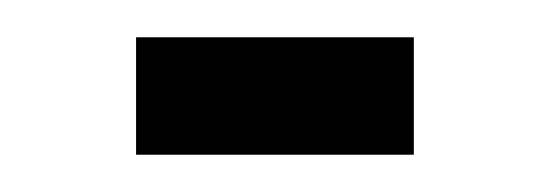

<svg xmlns="http://www.w3.org/2000/svg" viewBox="-20 -337 295 103"><path d="M53 -254V-317H202V-254Z"/></svg>

Font: Saira UltraCondensed Medium
Style: Regular
Weight: 500
Width: 1
Designer: Hector Gatti with collaboration of the Omnibus-Type team
Foundry: Omnibus-Type
Version: Version 1.101